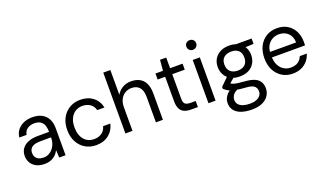

<svg xmlns="http://www.w3.org/2000/svg" viewBox="-86 -1317 3620 2135"><g transform="rotate(-20 1723.5 -249.5)"><path d="M235 12Q174 12 133.5 -10Q93 -32 73 -68Q53 -104 53 -146Q53 -198 79.5 -234Q106 -270 154 -288.5Q202 -307 267 -307H399Q399 -356 386 -388.5Q373 -421 345.5 -437Q318 -453 276 -453Q229 -453 195 -430Q161 -407 153 -361H67Q73 -414 103 -450.5Q133 -487 179 -505.5Q225 -524 276 -524Q346 -524 392 -498.5Q438 -473 460.5 -427.5Q483 -382 483 -321V0H408L403 -90Q393 -69 377.5 -50.5Q362 -32 341.5 -18Q321 -4 294 4Q267 12 235 12ZM247 -59Q281 -59 309.5 -74Q338 -89 358 -114Q378 -139 388.5 -170.5Q399 -202 399 -236V-242H274Q226 -242 196.5 -230.5Q167 -219 154 -198Q141 -177 141 -150Q141 -123 153 -102.5Q165 -82 189 -70.5Q213 -59 247 -59Z M845 12Q773 12 716.5 -21.5Q660 -55 628 -115.5Q596 -176 596 -256Q596 -337 628 -397Q660 -457 716.5 -490.5Q773 -524 845 -524Q934 -524 994.5 -477Q1055 -430 1071 -351H985Q975 -399 935.5 -425.5Q896 -452 844 -452Q799 -452 762.5 -430Q726 -408 704 -364.5Q682 -321 682 -256Q682 -208 694.5 -171Q707 -134 729 -109Q751 -84 780.5 -71.5Q810 -59 844 -59Q879 -59 908.5 -71Q938 -83 958 -106Q978 -129 985 -161H1071Q1055 -84 994.5 -36Q934 12 845 12Z M1191 0V-720H1275V-427Q1301 -473 1346 -498.5Q1391 -524 1444 -524Q1504 -524 1546.5 -501.5Q1589 -479 1612 -431.5Q1635 -384 1635 -312V0H1552V-303Q1552 -377 1519 -414.5Q1486 -452 1426 -452Q1385 -452 1350.5 -432Q1316 -412 1295.5 -373.5Q1275 -335 1275 -279V0Z M1968 0Q1923 0 1890 -14Q1857 -28 1839.5 -61.5Q1822 -95 1822 -152V-441H1733V-512H1822L1833 -638H1906V-512H2054V-441H1906V-152Q1906 -105 1925 -88.5Q1944 -72 1992 -72H2049V0Z M2174 0V-512H2258V0ZM2216 -617Q2191 -617 2174.5 -633.5Q2158 -650 2158 -675Q2158 -700 2174.5 -715.5Q2191 -731 2216 -731Q2240 -731 2257 -715.5Q2274 -700 2274 -675Q2274 -650 2257 -633.5Q2240 -617 2216 -617Z M2607 232Q2538 232 2485 214.5Q2432 197 2403 161Q2374 125 2374 72Q2374 48 2383.5 22Q2393 -4 2416.5 -29Q2440 -54 2483 -74L2543 -40Q2489 -18 2472.5 10.5Q2456 39 2456 64Q2456 97 2475 119Q2494 141 2528.5 152Q2563 163 2607 163Q2651 163 2682.5 151Q2714 139 2731 117.5Q2748 96 2748 66Q2748 29 2722 5.5Q2696 -18 2621 -22Q2561 -26 2520.5 -33Q2480 -40 2454 -49.5Q2428 -59 2410.5 -71Q2393 -83 2379 -96V-119L2477 -215L2552 -189L2449 -99L2462 -135Q2473 -127 2483 -120.5Q2493 -114 2510 -108.5Q2527 -103 2558 -98.5Q2589 -94 2640 -90Q2710 -85 2752 -66Q2794 -47 2812.5 -14.5Q2831 18 2831 63Q2831 106 2807.5 144.5Q2784 183 2734.5 207.5Q2685 232 2607 232ZM2606 -160Q2542 -160 2498 -184Q2454 -208 2431 -249.5Q2408 -291 2408 -342Q2408 -394 2431 -434.5Q2454 -475 2498.5 -499.5Q2543 -524 2606 -524Q2670 -524 2714 -499.5Q2758 -475 2781 -434.5Q2804 -394 2804 -342Q2804 -291 2781 -249.5Q2758 -208 2714 -184Q2670 -160 2606 -160ZM2606 -229Q2661 -229 2692 -258Q2723 -287 2723 -342Q2723 -398 2692 -426Q2661 -454 2606 -454Q2553 -454 2520 -426Q2487 -398 2487 -342Q2487 -287 2519.5 -258Q2552 -229 2606 -229ZM2690 -441 2665 -512H2871V-449Z M3170 12Q3100 12 3045.5 -21.5Q2991 -55 2960 -115Q2929 -175 2929 -256Q2929 -337 2960 -397.5Q2991 -458 3045.5 -491Q3100 -524 3172 -524Q3247 -524 3298.5 -491Q3350 -458 3377 -403Q3404 -348 3404 -283Q3404 -273 3404 -262Q3404 -251 3403 -237H2992V-302H3321Q3319 -375 3276.5 -414Q3234 -453 3170 -453Q3128 -453 3092 -433.5Q3056 -414 3033.5 -375.5Q3011 -337 3011 -279V-251Q3011 -187 3033.5 -144.5Q3056 -102 3092 -80.5Q3128 -59 3170 -59Q3225 -59 3258 -81.5Q3291 -104 3307 -145H3390Q3377 -100 3347.5 -64.5Q3318 -29 3273.5 -8.5Q3229 12 3170 12Z"/></g></svg>

Font: DM Sans 12pt
Style: Regular
Weight: 400
Version: Version 4.004;gftools[0.9.30]